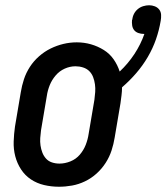

<svg xmlns="http://www.w3.org/2000/svg" viewBox="-20 -702 633 730"><path d="M204 8Q175 8 147.5 1.5Q120 -5 97.5 -20Q75 -35 60 -58Q45 -81 38 -108Q31 -135 32 -164Q33 -193 37 -221L59 -351Q63 -376 71 -400.5Q79 -425 93.5 -447.5Q108 -470 128.5 -488Q149 -506 172.5 -517.5Q196 -529 221 -535Q246 -541 272 -541Q300 -541 326 -533.5Q352 -526 374.5 -512Q397 -498 412 -476.5Q427 -455 435 -430Q467 -460 491 -496.5Q515 -533 529 -573Q528 -573 527.5 -573Q527 -573 527 -573Q516 -573 506 -576.5Q496 -580 490 -587.5Q484 -595 482.5 -605.5Q481 -616 482 -627H483Q483 -627 483 -627Q483 -627 483 -627Q484 -639 489.5 -649.5Q495 -660 504 -667.5Q513 -675 524.5 -678.5Q536 -682 547 -682Q558 -682 568.5 -678Q579 -674 585.5 -665.5Q592 -657 592.5 -645.5Q593 -634 591 -623Q585 -587 573 -552.5Q561 -518 542 -485.5Q523 -453 498 -424Q473 -395 444 -370Q444 -355 442 -339.5Q440 -324 438 -309L416 -179Q412 -154 404 -129.5Q396 -105 381.5 -82.5Q367 -60 347 -42Q327 -24 303 -12.5Q279 -1 254 3.5Q229 8 204 8ZM206 -80Q227 -80 248 -88.5Q269 -97 283.5 -114Q298 -131 306 -151.5Q314 -172 317 -193L339 -323Q341 -338 342 -352.5Q343 -367 341 -381.5Q339 -396 334 -409Q329 -422 319.5 -431.5Q310 -441 296 -445.5Q282 -450 267 -450Q246 -450 226 -441Q206 -432 191.5 -415Q177 -398 169 -378Q161 -358 158 -337L136 -207Q134 -192 133 -177.5Q132 -163 134 -149Q136 -135 141 -122Q146 -109 155 -99Q164 -89 177.5 -84.5Q191 -80 206 -80Z"/></svg>

Font: Iosevka Slab Semibold
Style: Italic
Weight: 600
Italic angle: -9°
Monospace: yes
Designer: Belleve Invis
Foundry: Belleve Invis
Version: Version 11.1.1; ttfautohint (v1.8.3)